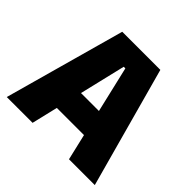

<svg xmlns="http://www.w3.org/2000/svg" viewBox="-161 -799 960 960"><g transform="rotate(45 319.0 -319.5)"><path d="M190 0H7.5L185 -639H454.5L630 0H447.5L325.5 -520.5H314ZM461.5 -138.5H175V-276.5H461.5Z"/></g></svg>

Font: Anek Malayalam ExtraBold
Style: Regular
Weight: 800
Version: Version 1.003